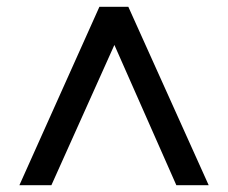

<svg xmlns="http://www.w3.org/2000/svg" viewBox="-20 -713 669 564"><path d="M131 -169 316 -581 498 -169H593L357 -693H272L37 -169Z"/></svg>

Font: Poppins
Style: Regular
Weight: 400
Designer: Ninad Kale (Devanagari), Jonny Pinhorn (Latin)
Foundry: Indian Type Foundry
Version: 4.004